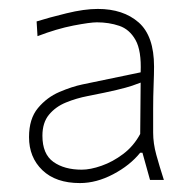

<svg xmlns="http://www.w3.org/2000/svg" viewBox="-20 -745 428 430"><path d="M159 -335Q105 -335 75 -363.8Q45 -392.5 45 -438Q45 -479 65 -503Q85 -527 113 -539Q141 -551 165 -556L295 -583Q297 -631.5 283.5 -655.5Q270 -679.5 247 -687.2Q224 -695 197 -695Q182 -695 144.5 -687.8Q107 -680.5 64 -664L62 -697Q89 -705.5 128.8 -715.2Q168.5 -725 199 -725Q256 -725 290.5 -694.8Q325 -664.5 325 -596Q325 -579.5 324 -554Q323 -528.5 323 -502V-448Q323 -424 330 -398.5Q337 -373 347 -342H316L299 -403H294Q271 -374.5 233.5 -354.8Q196 -335 159 -335ZM163 -365Q182.5 -365 207.5 -373.8Q232.5 -382.5 256 -400.2Q279.5 -418 294 -445L295 -560Q287.5 -557 275.8 -553Q264 -549 241 -543.5Q218 -538 177 -530Q151 -525 127.8 -515.5Q104.5 -506 89.8 -488.2Q75 -470.5 75 -441Q75 -400 99.5 -382.5Q124 -365 163 -365Z"/></svg>

Font: Commissioner Flair Thin
Style: Regular
Weight: 100
Designer: Kostas Bartsokas
Foundry: Kostas Bartsokas
Version: Version 1.000; ttfautohint (v1.8.3)